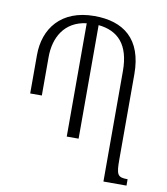

<svg xmlns="http://www.w3.org/2000/svg" viewBox="-82 -793 751 861"><g transform="rotate(10 294.0 -362.0)"><path d="M500 -110V-498C500 -659 411 -724 279 -724C127 -724 55 -627 55 -507V-332H108V-507C108 -596 150 -674 250 -686V-170H304V-687C393 -678 447 -624 447 -503V0H552V-29C506 -29 500 -39 500 -110Z"/></g></svg>

Font: Noto Serif Armenian Condensed Light
Style: Regular
Weight: 300
Width: 3
Designer: Monotype Design Team
Foundry: Monotype Imaging Inc.
Version: Version 2.008